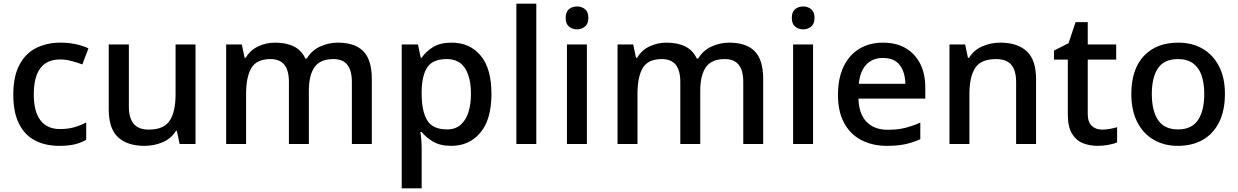

<svg xmlns="http://www.w3.org/2000/svg" viewBox="-20 -780 6706 1040"><path d="M300 10Q226 10 170 -19Q114 -48 83 -109.5Q52 -171 52 -267Q52 -366 85 -428.5Q118 -491 176 -520Q234 -549 308 -549Q354 -549 393.5 -540Q433 -531 459 -518L426 -431Q399 -441 367.5 -449.5Q336 -458 307 -458Q234 -458 198.5 -410.5Q163 -363 163 -268Q163 -176 199 -128.5Q235 -81 304 -81Q349 -81 383 -91Q417 -101 447 -117V-23Q418 -6 384 2Q350 10 300 10Z M1039 -539V0H953L938 -71H933Q907 -29 861 -9.5Q815 10 763 10Q669 10 619 -37Q569 -84 569 -187V-539H678V-203Q678 -141 704 -109.5Q730 -78 786 -78Q868 -78 899.5 -127Q931 -176 931 -268V-539Z M1810 -549Q1902 -549 1948 -502.5Q1994 -456 1994 -351V0H1886V-336Q1886 -398 1861.5 -429Q1837 -460 1786 -460Q1714 -460 1683.5 -416Q1653 -372 1653 -289V0H1545V-336Q1545 -398 1520.5 -429Q1496 -460 1445 -460Q1370 -460 1341.5 -411.5Q1313 -363 1313 -271V0H1205V-539H1290L1305 -467H1311Q1336 -509 1379 -529Q1422 -549 1470 -549Q1531 -549 1572.5 -528Q1614 -507 1634 -463H1642Q1668 -507 1714 -528Q1760 -549 1810 -549Z M2427 -549Q2524 -549 2583 -479.5Q2642 -410 2642 -271Q2642 -133 2582 -61.5Q2522 10 2425 10Q2364 10 2325.5 -13Q2287 -36 2264 -65H2257Q2260 -48 2262 -23.5Q2264 1 2264 20V240H2156V-539H2244L2259 -467H2264Q2287 -501 2325.5 -525Q2364 -549 2427 -549ZM2400 -460Q2326 -460 2296 -417.5Q2266 -375 2264 -288V-271Q2264 -179 2293.5 -129Q2323 -79 2402 -79Q2446 -79 2474.5 -103.5Q2503 -128 2517 -171Q2531 -214 2531 -272Q2531 -360 2499 -410Q2467 -460 2400 -460Z M2885 0H2777V-760H2885Z M3159 -539V0H3051V-539ZM3106 -745Q3130 -745 3148.5 -730.5Q3167 -716 3167 -683Q3167 -651 3148.5 -636Q3130 -621 3106 -621Q3080 -621 3062 -636Q3044 -651 3044 -683Q3044 -716 3062 -730.5Q3080 -745 3106 -745Z M3930 -549Q4022 -549 4068 -502.5Q4114 -456 4114 -351V0H4006V-336Q4006 -398 3981.5 -429Q3957 -460 3906 -460Q3834 -460 3803.5 -416Q3773 -372 3773 -289V0H3665V-336Q3665 -398 3640.5 -429Q3616 -460 3565 -460Q3490 -460 3461.5 -411.5Q3433 -363 3433 -271V0H3325V-539H3410L3425 -467H3431Q3456 -509 3499 -529Q3542 -549 3590 -549Q3651 -549 3692.5 -528Q3734 -507 3754 -463H3762Q3788 -507 3834 -528Q3880 -549 3930 -549Z M4384 -539V0H4276V-539ZM4331 -745Q4355 -745 4373.5 -730.5Q4392 -716 4392 -683Q4392 -651 4373.5 -636Q4355 -621 4331 -621Q4305 -621 4287 -636Q4269 -651 4269 -683Q4269 -716 4287 -730.5Q4305 -745 4331 -745Z M4763 -549Q4834 -549 4885 -519.5Q4936 -490 4964 -435.5Q4992 -381 4992 -305V-246H4630Q4632 -164 4673.5 -120.5Q4715 -77 4789 -77Q4841 -77 4881.5 -87Q4922 -97 4965 -116V-26Q4925 -8 4883.5 1Q4842 10 4784 10Q4706 10 4646 -21Q4586 -52 4552.5 -113.5Q4519 -175 4519 -266Q4519 -356 4549.5 -419.5Q4580 -483 4635 -516Q4690 -549 4763 -549ZM4762 -466Q4706 -466 4672 -429.5Q4638 -393 4632 -326H4884Q4883 -388 4854 -427Q4825 -466 4762 -466Z M5398 -549Q5491 -549 5541.5 -502.5Q5592 -456 5592 -351V0H5484V-335Q5484 -398 5458 -429Q5432 -460 5375 -460Q5293 -460 5262 -411.5Q5231 -363 5231 -271V0H5123V-539H5208L5223 -467H5229Q5255 -509 5301 -529Q5347 -549 5398 -549Z M5950 -78Q5971 -78 5993 -82Q6015 -86 6031 -91V-9Q6014 -1 5984.5 4.5Q5955 10 5925 10Q5881 10 5844.5 -5Q5808 -20 5786 -57Q5764 -94 5764 -161V-457H5689V-506L5768 -546L5806 -660H5872V-539H6026V-457H5872V-162Q5872 -119 5893.5 -98.5Q5915 -78 5950 -78Z M6615 -271Q6615 -181 6583.5 -118Q6552 -55 6495 -22.5Q6438 10 6359 10Q6287 10 6230 -22.5Q6173 -55 6140.5 -118Q6108 -181 6108 -271Q6108 -405 6176 -477Q6244 -549 6362 -549Q6437 -549 6493.5 -516.5Q6550 -484 6582.5 -422Q6615 -360 6615 -271ZM6219 -271Q6219 -180 6253 -129.5Q6287 -79 6361 -79Q6435 -79 6469 -129.5Q6503 -180 6503 -271Q6503 -331 6488 -373Q6473 -415 6441.5 -437.5Q6410 -460 6360 -460Q6286 -460 6252.5 -410.5Q6219 -361 6219 -271Z"/></svg>

Font: Noto Traditional Nushu Medium
Style: Regular
Weight: 500
Version: Version 2.003